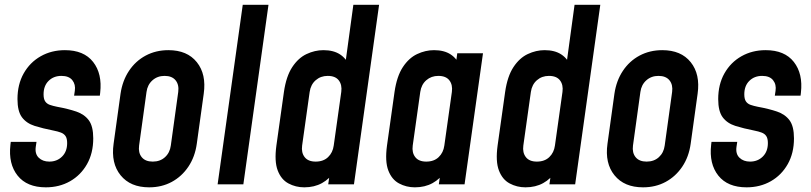

<svg xmlns="http://www.w3.org/2000/svg" viewBox="-20 -770 3388 802"><path d="M171.5 12.5Q92.5 12.5 53.5 -36.5Q14.5 -85.5 23.5 -165L25 -177.5H132.5L129.5 -157.5Q125 -127.5 141.8 -111.2Q158.5 -95 186 -95Q218 -95 239.2 -116Q260.5 -137 260.5 -172.5Q260.5 -191.5 253.8 -201.5Q247 -211.5 234.5 -216.2Q222 -221 204 -224.5Q158.5 -233.5 124.5 -244.2Q90.5 -255 71.8 -280Q53 -305 53 -356Q53 -417.5 79 -463.5Q105 -509.5 150 -535Q195 -560.5 251 -560.5Q330.5 -560.5 369 -511.2Q407.5 -462 398.5 -383L397 -370.5H289.5L292.5 -390.5Q296.5 -417 282.2 -435Q268 -453 236.5 -453Q204 -453 183 -432.2Q162 -411.5 162 -376Q162 -356.5 168.8 -346.5Q175.5 -336.5 188.2 -332Q201 -327.5 218.5 -324Q265 -315.5 298.8 -304Q332.5 -292.5 351 -267.5Q369.5 -242.5 369.5 -192Q369.5 -130.5 343.5 -84.5Q317.5 -38.5 272.8 -13Q228 12.5 171.5 12.5Z M603 12.5Q524.5 12.5 483.8 -37.8Q443 -88 454.5 -169.5L483.5 -378.5Q491.5 -433 518.8 -474Q546 -515 588.5 -537.8Q631 -560.5 683.5 -560.5Q762 -560.5 802.2 -510.2Q842.5 -460 831 -378.5L802 -169.5Q794.5 -115 767 -74Q739.5 -33 697.5 -10.2Q655.5 12.5 603 12.5ZM618 -95Q649 -95 669.2 -113.5Q689.5 -132 693.5 -162L724.5 -386Q728.5 -416 713.5 -434.5Q698.5 -453 667.5 -453Q637.5 -453 616.8 -434.5Q596 -416 592 -386L561 -162Q557 -132 572 -113.5Q587 -95 618 -95Z M889 0 994 -750H1101.5L996.5 0Z M1251 12.5Q1215 12.5 1184.8 -3.8Q1154.5 -20 1140 -58Q1125.5 -96 1134.5 -162L1166 -386Q1175.5 -451.5 1200.8 -489.8Q1226 -528 1260.5 -544.2Q1295 -560.5 1331 -560.5Q1373 -560.5 1400.2 -542.8Q1427.5 -525 1439.5 -493L1417.5 -468L1456 -750H1563.5L1458.5 0H1351L1362.5 -79.5L1378 -55Q1357 -23 1325 -5.2Q1293 12.5 1251 12.5ZM1298.5 -95Q1331 -95 1350.5 -113.8Q1370 -132.5 1374 -162L1405.5 -386Q1409.5 -415.5 1395.2 -434.2Q1381 -453 1349 -453Q1319.5 -453 1298.8 -435Q1278 -417 1273.5 -386L1242 -162Q1238 -132.5 1252.5 -113.8Q1267 -95 1298.5 -95Z M1713 12.5Q1677 12.5 1646.8 -3.8Q1616.5 -20 1602 -58Q1587.5 -96 1596.5 -162L1628 -386Q1637.5 -451.5 1662.8 -489.8Q1688 -528 1722.5 -544.2Q1757 -560.5 1793 -560.5Q1835 -560.5 1862.2 -542.8Q1889.5 -525 1901.5 -493L1879.5 -468L1890 -547.5H1997.5L1920.5 0H1813L1824.5 -79.5L1840 -55Q1819 -23 1787 -5.2Q1755 12.5 1713 12.5ZM1760.5 -95Q1793 -95 1812.5 -113.8Q1832 -132.5 1836 -162L1867.5 -386Q1871.5 -415.5 1857.2 -434.2Q1843 -453 1811 -453Q1781.5 -453 1760.8 -435Q1740 -417 1735.5 -386L1704 -162Q1700 -132.5 1714.5 -113.8Q1729 -95 1760.5 -95Z M2175 12.5Q2139 12.5 2108.8 -3.8Q2078.5 -20 2064 -58Q2049.5 -96 2058.5 -162L2090 -386Q2099.5 -451.5 2124.8 -489.8Q2150 -528 2184.5 -544.2Q2219 -560.5 2255 -560.5Q2297 -560.5 2324.2 -542.8Q2351.5 -525 2363.5 -493L2341.5 -468L2380 -750H2487.5L2382.5 0H2275L2286.5 -79.5L2302 -55Q2281 -23 2249 -5.2Q2217 12.5 2175 12.5ZM2222.5 -95Q2255 -95 2274.5 -113.8Q2294 -132.5 2298 -162L2329.5 -386Q2333.5 -415.5 2319.2 -434.2Q2305 -453 2273 -453Q2243.5 -453 2222.8 -435Q2202 -417 2197.5 -386L2166 -162Q2162 -132.5 2176.5 -113.8Q2191 -95 2222.5 -95Z M2666 12.5Q2587.5 12.5 2546.8 -37.8Q2506 -88 2517.5 -169.5L2546.5 -378.5Q2554.5 -433 2581.8 -474Q2609 -515 2651.5 -537.8Q2694 -560.5 2746.5 -560.5Q2825 -560.5 2865.2 -510.2Q2905.5 -460 2894 -378.5L2865 -169.5Q2857.5 -115 2830 -74Q2802.5 -33 2760.5 -10.2Q2718.5 12.5 2666 12.5ZM2681 -95Q2712 -95 2732.2 -113.5Q2752.5 -132 2756.5 -162L2787.5 -386Q2791.5 -416 2776.5 -434.5Q2761.5 -453 2730.5 -453Q2700.5 -453 2679.8 -434.5Q2659 -416 2655 -386L2624 -162Q2620 -132 2635 -113.5Q2650 -95 2681 -95Z M3098.5 12.5Q3019.5 12.5 2980.5 -36.5Q2941.5 -85.5 2950.5 -165L2952 -177.5H3059.5L3056.5 -157.5Q3052 -127.5 3068.8 -111.2Q3085.5 -95 3113 -95Q3145 -95 3166.2 -116Q3187.5 -137 3187.5 -172.5Q3187.5 -191.5 3180.8 -201.5Q3174 -211.5 3161.5 -216.2Q3149 -221 3131 -224.5Q3085.5 -233.5 3051.5 -244.2Q3017.5 -255 2998.8 -280Q2980 -305 2980 -356Q2980 -417.5 3006 -463.5Q3032 -509.5 3077 -535Q3122 -560.5 3178 -560.5Q3257.5 -560.5 3296 -511.2Q3334.5 -462 3325.5 -383L3324 -370.5H3216.5L3219.5 -390.5Q3223.5 -417 3209.2 -435Q3195 -453 3163.5 -453Q3131 -453 3110 -432.2Q3089 -411.5 3089 -376Q3089 -356.5 3095.8 -346.5Q3102.5 -336.5 3115.2 -332Q3128 -327.5 3145.5 -324Q3192 -315.5 3225.8 -304Q3259.5 -292.5 3278 -267.5Q3296.5 -242.5 3296.5 -192Q3296.5 -130.5 3270.5 -84.5Q3244.5 -38.5 3199.8 -13Q3155 12.5 3098.5 12.5Z"/></svg>

Font: Mohave SemiBold
Style: Italic
Weight: 600
Italic angle: -8°
Designer: Gumpita Rahayu
Foundry: Tokotype
Version: Version 2.003